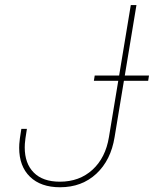

<svg xmlns="http://www.w3.org/2000/svg" viewBox="-20 -748 623 777"><path d="M223.1 9.8Q145 9.8 101.3 -32.7Q57.6 -75.2 57.6 -149.9Q57.6 -156.7 58.1 -165.3Q58.6 -173.8 60.5 -188.2Q62.5 -202.6 66.4 -226.6H88.9Q85 -202.6 83 -188.5Q81.1 -174.3 80.6 -166.3Q80.1 -158.2 80.1 -151.4Q80.1 -86.4 116.7 -49.6Q153.3 -12.7 222.2 -12.7Q301.3 -12.7 354.2 -61Q407.2 -109.4 420.9 -193.4L509.3 -727.5H532.2L443.8 -193.4Q428.7 -99.6 369.9 -44.9Q311 9.8 223.1 9.8ZM359.9 -420.9 363.3 -442.4H583L579.6 -420.9Z"/></svg>

Font: Inter 17pt Thin
Style: Italic
Weight: 250
Italic angle: -9.3988°
Version: Version 4.001;git-66647c0bb